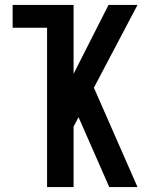

<svg xmlns="http://www.w3.org/2000/svg" viewBox="-20 -755 640 775"><path d="M170 0V-643H31V-735H277V-457L418 -735H535L359 -401L535 0H421L297 -282L277 -244V0Z"/></svg>

Font: Iosevka SS04 Semibold Extended
Style: Regular
Weight: 600
Width: 7
Monospace: yes
Designer: Belleve Invis
Foundry: Belleve Invis
Version: Version 19.0.0; ttfautohint (v1.8.4)